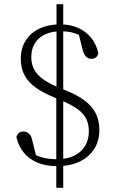

<svg xmlns="http://www.w3.org/2000/svg" viewBox="-20 -779 554 914"><path d="M252 12Q198 12 158 -5Q118 -22 92.5 -53.5Q67 -85 58 -127Q62 -139 70 -146Q78 -153 92 -153Q101 -153 109 -149Q117 -145 123.5 -136.5Q130 -128 133 -113L155 -25L114 -62Q134 -48 154 -39Q174 -30 197.5 -25.5Q221 -21 250 -21Q299 -21 333.5 -38Q368 -55 385.5 -85Q403 -115 403 -154Q403 -187 391 -212.5Q379 -238 350 -259Q321 -280 272 -301L239 -315Q187 -336 151.5 -361Q116 -386 97.5 -419.5Q79 -453 79 -499Q79 -550 103 -587Q127 -624 169 -643.5Q211 -663 266 -663Q314 -663 351.5 -646.5Q389 -630 414 -599Q439 -568 448 -526Q446 -514 437.5 -506.5Q429 -499 416 -499Q406 -499 398 -503Q390 -507 384 -516Q378 -525 374 -540L352 -627L393 -591Q373 -605 355 -613.5Q337 -622 316.5 -626Q296 -630 271 -630Q204 -630 166.5 -597Q129 -564 129 -507Q129 -457 160.5 -423.5Q192 -390 258 -363L285 -352Q347 -328 383.5 -300Q420 -272 436.5 -238Q453 -204 453 -161Q453 -108 428 -69Q403 -30 357.5 -9Q312 12 252 12ZM248 115V-330H281V115ZM249 -330V-759H281V-330Z"/></svg>

Font: Source Serif 4 Light
Style: Regular
Weight: 300
Designer: Frank Grießhammer
Foundry: Adobe Systems Incorporated
Version: Version 4.004;hotconv 1.0.116;makeotfexe 2.5.65601